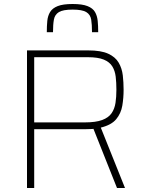

<svg xmlns="http://www.w3.org/2000/svg" viewBox="-20 -940 725 960"><path d="M115 0V-688H421Q485 -688 521 -671.5Q557 -655 573.5 -626.5Q590 -598 594 -563Q598 -528 598 -491Q598 -450 591.5 -411.5Q585 -373 561 -344Q537 -315 484 -302L605 0H565L444 -304L459 -298Q452 -296 440.5 -295Q429 -294 406 -294H151V0ZM151 -328H404Q459 -328 491 -340Q523 -352 538 -374Q553 -396 557.5 -425.5Q562 -455 562 -491Q562 -527 558.5 -556.5Q555 -586 541.5 -608Q528 -630 499 -642Q470 -654 419 -654H151ZM343 -920Q391 -920 417.5 -909.5Q444 -899 455 -880Q466 -861 468.5 -835.5Q471 -810 471 -779H440Q440 -817 436 -842Q432 -867 411.5 -879.5Q391 -892 343 -892Q295 -892 274.5 -879.5Q254 -867 249.5 -842Q245 -817 245 -779H214Q214 -810 216.5 -835.5Q219 -861 230.5 -880Q242 -899 268.5 -909.5Q295 -920 343 -920Z"/></svg>

Font: Saira Thin Thin
Style: Regular
Weight: 250
Version: Version 1.101